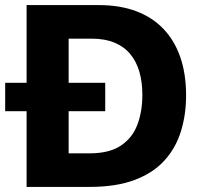

<svg xmlns="http://www.w3.org/2000/svg" viewBox="-34 -733 787 753"><path d="M-13.7 -296.8V-408.2Q33.2 -408.2 76.9 -408.2Q120.5 -408.2 158.9 -408.2H206.1Q245 -408.2 288.6 -408.2Q332.3 -408.2 378.7 -408.2V-296.8Q332.3 -296.8 288.6 -296.8Q245 -296.8 206.1 -296.8H158.9Q120.5 -296.8 76.9 -296.8Q33.2 -296.8 -13.7 -296.8ZM70.3 0Q70.3 -57.6 70.3 -111.6Q70.3 -165.5 70.3 -232.4V-474.4Q70.3 -543.6 70.3 -599Q70.3 -654.4 70.3 -713Q112.3 -713 158.8 -713Q205.2 -713 254.4 -713Q303.6 -713 353.9 -713Q435.5 -713 499 -689.5Q562.5 -665.9 606.3 -620.4Q650.1 -574.9 673 -509.1Q695.8 -443.4 695.8 -358.8Q695.8 -283.3 675.6 -218Q655.5 -152.8 611.2 -103.8Q567 -54.9 494.5 -27.4Q422.1 0 317.5 0Q269.5 0 227.6 0Q185.7 0 147.1 0Q108.6 0 70.3 0ZM235.2 -131.6H317.2Q393.9 -131.6 439.3 -161.5Q484.7 -191.4 504.5 -243.3Q524.3 -295.3 524.3 -361Q524.3 -410.7 512.7 -451.2Q501.1 -491.6 476.9 -520.8Q452.7 -550.1 415.1 -565.7Q377.5 -581.4 325.3 -581.4H235.2Q235.2 -548.1 235.2 -513.8Q235.2 -479.5 235.2 -435.9V-272.2Q235.2 -230.7 235.2 -197.2Q235.2 -163.7 235.2 -131.6Z"/></svg>

Font: Commissioner Thin
Style: Regular
Weight: 100
Designer: Kostas Bartsokas
Foundry: Kostas Bartsokas
Version: Version 1.001;gftools[0.9.23]